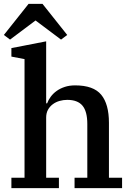

<svg xmlns="http://www.w3.org/2000/svg" viewBox="-28 -974 683 994"><path d="M31 -54H99V-668L31 -681V-725L211 -760V-439H216Q222 -456 234.5 -473Q247 -490 265 -503Q283 -516 307 -524Q331 -532 361 -532Q456 -532 496 -483.5Q536 -435 536 -338V-54H604V0H358V-54H424V-332Q424 -397 399 -427Q374 -457 320 -457Q300 -457 280.5 -451.5Q261 -446 245.5 -434.5Q230 -423 220.5 -406Q211 -389 211 -365V-54H277V0H31ZM-8 -793 120 -954H192L320 -793L288 -769L156 -868L24 -769Z"/></svg>

Font: IBM Plex Serif Medm
Style: Regular
Weight: 500
Designer: Mike Abbink, Paul van der Laan, Pieter van Rosmalen
Foundry: Bold Monday
Version: Version 3.001